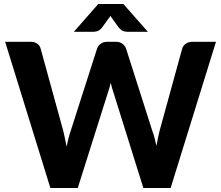

<svg xmlns="http://www.w3.org/2000/svg" viewBox="-20 -933 1098 953"><path d="M1052 -725.5 827 0H691.5L543 -474.5Q539.5 -484.5 536 -496.5Q532.5 -508.5 529.5 -522Q526.5 -508.5 523 -496.5Q519.5 -484.5 516 -474.5L366 0H230L5.5 -725.5H131.5Q151 -725.5 164.2 -716.5Q177.5 -707.5 181.5 -692.5L294 -283.5Q298 -266.5 302.2 -246.8Q306.5 -227 310.5 -205Q315 -227.5 320 -247Q325 -266.5 331 -283.5L462 -692.5Q466 -705 479.2 -715.2Q492.5 -725.5 511.5 -725.5H555.5Q575 -725.5 587.2 -716.2Q599.5 -707 605.5 -692.5L736 -283.5Q742 -267.5 747 -248.8Q752 -230 756.5 -209Q760.5 -230 764.2 -248.8Q768 -267.5 772 -283.5L884.5 -692.5Q888 -705.5 901.5 -715.5Q915 -725.5 934 -725.5ZM714 -775H614Q606 -775 594.2 -778Q582.5 -781 570 -795.5L536 -842.5Q533.5 -845.5 531.8 -848.5Q530 -851.5 528 -854.5Q526 -851.5 524.2 -848.5Q522.5 -845.5 520 -842.5L486 -795.5Q473.5 -781 461.8 -778Q450 -775 442 -775H346.5L467.5 -913H592.5Z"/></svg>

Font: LatoLatin Heavy
Style: Regular
Weight: 800
Designer: Lukasz Dziedzic with Adam Twardoch and Botio Nikoltchev
Foundry: tyPoland Lukasz Dziedzic
Version: Version 2.015; 2015-08-06; http://www.latofonts.com/